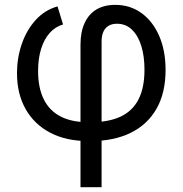

<svg xmlns="http://www.w3.org/2000/svg" viewBox="-20 -576 761 800"><path d="M315.4 204.1V-389.6Q315.4 -442.4 332.3 -479.5Q349.1 -516.6 381.3 -536.1Q413.6 -555.7 460 -555.7Q522.5 -555.7 569.6 -521.5Q616.7 -487.3 643.3 -426.3Q669.9 -365.2 669.9 -284.7Q669.9 -189 632.1 -122.8Q594.2 -56.6 524.4 -22.5Q454.6 11.7 358.4 11.7H346.2Q255.9 11.7 189.5 -22.9Q123 -57.6 86.9 -121.3Q50.8 -185.1 50.8 -271Q50.8 -334.5 70.6 -392.3Q90.3 -450.2 128.2 -492.2Q166 -534.2 219.7 -549.3L242.7 -474.1Q210.4 -464.8 187.3 -439Q164.1 -413.1 151.4 -372.8Q138.7 -332.5 138.7 -280.3Q138.7 -210.4 162.1 -162.8Q185.5 -115.2 231.7 -91.1Q277.8 -66.9 346.2 -66.9H358.4Q433.1 -66.9 482.9 -90.3Q532.7 -113.8 557.4 -162.4Q582 -210.9 582 -285.6Q582 -341.8 568.6 -385Q555.2 -428.2 529.5 -452.6Q503.9 -477.1 467.3 -477.1Q446.3 -477.1 431.9 -468.3Q417.5 -459.5 410.4 -443.1Q403.3 -426.8 403.3 -403.3V204.1Z"/></svg>

Font: Adwaita Sans
Style: Regular
Weight: 400
Designer: Rasmus Andersson
Foundry: rsms
Version: Version 4.001;git-9221beed3